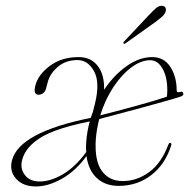

<svg xmlns="http://www.w3.org/2000/svg" viewBox="-20 -647 672 676"><path d="M22.5 -83.5Q49 -181.5 299.5 -232Q303 -242.5 307 -253L314 -280.5Q333 -356.5 311.2 -396Q289.5 -435.5 253 -435.5Q211.5 -435.5 183.5 -411.5Q155.5 -387.5 148 -357.5L142 -335Q139 -324 131.2 -318.5Q123.5 -313 114.5 -313.5Q96.5 -314.5 104.5 -346Q114.5 -384.5 155.8 -415.2Q197 -446 257 -446Q300 -446 324 -415Q348 -384 346.5 -331Q380.5 -382 425.5 -414Q470.5 -446 516 -446Q557.5 -446 579.8 -411.5Q602 -377 602 -329Q602 -319 614.5 -323.5Q625 -326.5 625.5 -316Q626 -310.5 616 -307Q598 -301 559.2 -290Q520.5 -279 475.2 -266.8Q430 -254.5 390 -244Q350 -233.5 329.5 -228Q320.5 -193.5 317.5 -159.5Q312 -82.5 338 -46Q364 -9.5 412 -9.5Q462 -9.5 505 -41Q548 -72.5 572 -136Q575 -144 578 -144Q585.5 -144 582.5 -134.5Q561.5 -68 512.2 -30.2Q463 7.5 397.5 7.5Q351 7.5 321.2 -19.8Q291.5 -47 284.5 -97.5Q247 -45.5 198.5 -18Q150 9.5 106 9.5Q61 9.5 36.5 -17.8Q12 -45 22.5 -83.5ZM508.5 -435Q476.5 -435 442.2 -409.5Q408 -384 379 -340Q350 -296 333 -241Q353 -246 384.5 -254.2Q416 -262.5 451.2 -272Q486.5 -281.5 517.5 -290.8Q548.5 -300 567.5 -306.5Q569 -314.5 569 -330Q569 -376 552.2 -405.5Q535.5 -435 508.5 -435ZM283.5 -146.5Q286 -183 296 -219.5Q176 -195.5 123 -162.5Q70 -129.5 58 -84Q50 -53 67.8 -30.5Q85.5 -8 119.5 -8Q158 -8 201.5 -33.5Q245 -59 283.5 -111.5Q282 -128 283.5 -146.5ZM502 -591.5Q517.5 -608 528.8 -617.8Q540 -627.5 550.5 -626.5Q559.5 -626 562.5 -620Q565.5 -614 563 -606Q560 -596.5 550 -587.8Q540 -579 526.5 -569L422.5 -495Q417.5 -491.5 415 -494Q412.5 -496.5 418 -502Z"/></svg>

Font: Fraunces 72pt Thin
Style: Italic
Weight: 100
Italic angle: -16°
Version: Version 1.000;[b76b70a41]